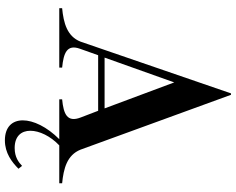

<svg xmlns="http://www.w3.org/2000/svg" viewBox="-112 -648 988 805"><g transform="rotate(90 382.5 -246.0)"><path d="M15 -12V0H264V-12C203 -18 165 -32 185 -87L212 -163H445L473 -90C495 -33 459 -18 397 -12V0H564C460 104 456 228 569 228C622 228 660 199 688 171L676 156C661 170 640 187 601 187C501 187 512 74 590 0H749V-12C688 -18 631 -32 608 -89L378 -720H372L155 -89C133 -33 77 -18 15 -12ZM222 -190 326 -482 435 -190Z"/></g></svg>

Font: Sprat Medium
Style: Regular
Weight: 500
Designer: Ethan Nakache
Foundry: Collletttivo
Version: Version 2.000;Glyphs 3.2 (3217)